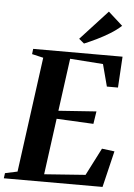

<svg xmlns="http://www.w3.org/2000/svg" viewBox="-78 -1037 760 1085"><g transform="rotate(5 302.5 -495.0)"><path d="M-14.5 0 -10.5 -29.5 59.5 -44.5 148 -698 83.5 -713 87 -743H594L583.5 -567H520.5L487.5 -692L300 -705.5L259.5 -407L474 -422L463 -350.5L253.5 -361L210.5 -42.5L444 -59.5L523.5 -215L595 -206L545.5 0ZM370.5 -798 341 -822.5 495 -990 576.5 -916.5Q548 -890.5 512.2 -868.8Q476.5 -847 439.8 -829.2Q403 -811.5 370.5 -798Z"/></g></svg>

Font: Merriweather 96pt
Style: Bold Italic
Weight: 700
Italic angle: -7.8°
Version: Version 2.101